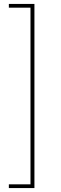

<svg xmlns="http://www.w3.org/2000/svg" viewBox="-20 -762 310 976"><path d="M155 194V-742H25V-723H135V175H25V194Z"/></svg>

Font: Chess Sans Thin
Style: Regular
Weight: 100
Designer: Wolf Bōese
Foundry: Wolf Bōese
Version: Version 7.223;Glyphs 3.3 (3306)